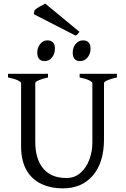

<svg xmlns="http://www.w3.org/2000/svg" viewBox="-20 -1021 694 1056"><path d="M623 -595Q590 -588 571 -579.5Q552 -571 552 -564V-256Q552 -128 491.5 -56.5Q431 15 325 15Q259 15 206.5 -10Q154 -35 125 -86.5Q96 -138 96 -217V-564Q96 -570 78 -579Q60 -588 24 -595V-615H244V-595Q212 -588 193 -579.5Q174 -571 174 -564V-241Q174 -147 217.5 -94.5Q261 -42 345 -42Q391 -42 423 -70.5Q455 -99 471.5 -143.5Q488 -188 488 -236V-564Q488 -570 470.5 -579Q453 -588 418 -595V-615H623ZM226 -685Q185 -685 185 -732Q185 -760 201.5 -779.5Q218 -799 240 -799Q282 -799 282 -753Q282 -725 266 -705Q250 -685 226 -685ZM421 -685Q380 -685 380 -732Q380 -760 396.5 -779.5Q413 -799 436 -799Q478 -799 478 -753Q478 -725 461.5 -705Q445 -685 421 -685ZM417 -846Q410 -837 406.5 -833Q403 -829 396 -825L166 -943L170 -965Q178 -973 198 -984.5Q218 -996 229 -1001Z"/></svg>

Font: ChillKai
Style: Regular
Weight: 400
Designer: ChillType
Foundry: 寒蝉字型
Version: Version 2.000